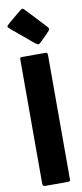

<svg xmlns="http://www.w3.org/2000/svg" viewBox="-104 -990 439 1026"><g transform="rotate(-10 115.0 -477.0)"><path d="M20.6 -893.1 81.8 -944.1Q96.2 -956 100.9 -953.1Q105.6 -950.1 117.5 -937.3L206.7 -842.1Q222 -826 220.3 -820.5Q218.6 -814.9 202.5 -798.8L168.5 -764.8Q153.2 -749.5 147.7 -751.2Q142.1 -752.9 125.1 -766.5L20.6 -854Q2.7 -869.3 2.7 -873.6Q2.7 -877.8 20.6 -893.1ZM51 -700H179Q190 -700 190 -687V-13Q190 -6 188 -3Q186 0 178 0H55Q45 0 42.5 -4.5Q40 -9 40 -20V-689Q40 -696 42 -698Q44 -700 51 -700Z"/></g></svg>

Font: Railroad Gothic CC
Style: Bold
Weight: 700
Designer: indestructible type*
Foundry: Cowboy Collective
Version: Version 1.000